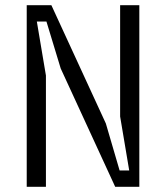

<svg xmlns="http://www.w3.org/2000/svg" viewBox="-20 -720 640 740"><path d="M443 -700V-271L478 -63H441L388 -244L178 -700H83V0H157V-429L122 -637H159L214 -456L424 0H517V-700Z"/></svg>

Font: Fliege Mono Light
Style: Regular
Weight: 300
Version: Version 0.020;Glyphs 3.3 (3306)